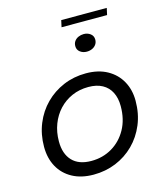

<svg xmlns="http://www.w3.org/2000/svg" viewBox="-125 -951 907 1055"><g transform="rotate(-15 328.0 -423.0)"><path d="M277 10Q207 10 156.5 -17.5Q106 -45 79 -94Q52 -143 52 -208Q52 -278.5 76.8 -339Q101.5 -399.5 146 -444.2Q190.5 -489 249.8 -514Q309 -539 378 -539Q448.5 -539 499 -511Q549.5 -483 576.5 -434.2Q603.5 -385.5 603.5 -323Q603.5 -249.5 578 -188.5Q552.5 -127.5 507.8 -83Q463 -38.5 403.8 -14.2Q344.5 10 277 10ZM284 -66Q349.5 -66 402.2 -97.2Q455 -128.5 486 -184.5Q517 -240.5 517 -315.5Q517 -361.5 500.2 -394.5Q483.5 -427.5 451.2 -445.2Q419 -463 371.5 -463Q320.5 -463 278 -444.2Q235.5 -425.5 204.2 -392Q173 -358.5 155.8 -313.5Q138.5 -268.5 138.5 -215.5Q138.5 -144.5 175.8 -105.2Q213 -66 284 -66ZM415 -652.5Q393 -652.5 377 -664.8Q361 -677 361 -698Q361 -714.5 369.5 -726.2Q378 -738 392.2 -744.2Q406.5 -750.5 422.5 -750.5Q444.5 -750.5 460.5 -738.2Q476.5 -726 476.5 -705Q476.5 -689 468 -677Q459.5 -665 445.5 -658.8Q431.5 -652.5 415 -652.5ZM315 -818 323.5 -856.5H582.5L574 -818Z"/></g></svg>

Font: Epilogue
Style: Italic
Weight: 400
Italic angle: -12°
Designer: Tyler Finck
Foundry: Etcetera Type Co
Version: Version 2.112